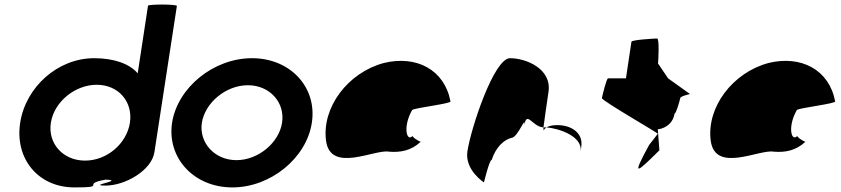

<svg xmlns="http://www.w3.org/2000/svg" viewBox="-20 -810 3670 838"><path d="M68 -274C44 -118 146 8 305 8C455 8 328 -6 441 -26C529 -23 356 0 441 0C526 0 642 -66 654 -146L752 -784C753 -792 627 -792 626 -785L581 -490C545 -532 477 -556 391 -556C232 -556 92 -430 68 -274ZM202 -274C216 -366 308 -440 402 -440C497 -440 561 -366 547 -274C533 -184 448 -109 351 -109C255 -109 188 -184 202 -274Z M731 -274C708 -121 826 8 994 8C1162 8 1318 -121 1341 -274C1365 -428 1248 -556 1080 -556C912 -556 755 -428 731 -274ZM861 -274C875 -362 966 -438 1062 -438C1158 -438 1225 -362 1211 -274C1198 -188 1108 -111 1012 -111C916 -111 848 -188 861 -274Z M1403 -196C1422 -52 1616 -160 1678 -148C1727 -144 1774 -152 1816 -191C1808 -193 1778 -212 1781 -217C1755 -188 1737 -257 1779 -330C1793 -340 1954 -358 1946 -368C1920 -506 1797 -570 1655 -535C1498 -493 1384 -341 1403 -196ZM1781 -218C1781 -218 1781 -217 1781 -217C1781 -217 1781 -218 1781 -218ZM1817 -192C1817 -192 1816 -191 1816 -191C1818 -191 1818 -191 1817 -190Z M2020 -149C2008 -68 2092 -14 2092 -14C2091 -6 2115 -112 2126 -112C2145 -171 2182 -200 2211 -208C2241 -208 2276 -314 2268 -261C2279 -331 2303 -256 2352 -254C2356 -281 2364 -346 2374 -409C2389 -510 2276 -556 2206 -556C2136 -556 2035 -250 2020 -149ZM2352 -254C2352 -246 2352 -242 2353 -241C2352 -237 2353 -246 2365 -254ZM2365 -254C2419 -250 2524 -215 2514 -149L2517 -170C2526 -228 2476 -264 2412 -264C2388 -264 2374 -259 2365 -254Z M2607 -382C2605 -371 2859 -226 2851 -226L2813 -177C2735 -34 2757 -54 2858 -154L2851 -246C2867 -246 2916 -261 2924 -314C2931 -314 2947 -371 2949 -382C2951 -392 2998 -400 2991 -400L2896 -468L2852 -533C2853 -540 2859 -642 2848 -642C2837 -642 2737 -636 2736 -628L2712 -468H2634C2627 -468 2609 -392 2607 -382Z M3082 -196C3101 -52 3295 -160 3357 -148C3406 -144 3453 -152 3495 -191C3487 -193 3457 -212 3460 -217C3434 -188 3416 -257 3458 -330C3472 -340 3633 -358 3625 -368C3599 -506 3476 -570 3334 -535C3177 -493 3063 -341 3082 -196ZM3460 -218C3460 -218 3460 -217 3460 -217C3460 -217 3460 -218 3460 -218ZM3496 -192C3496 -192 3495 -191 3495 -191C3497 -191 3497 -191 3496 -190Z"/></svg>

Font: Ampere
Style: Ita
Weight: 400
Version: Version 1